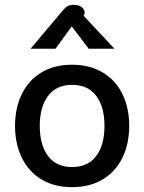

<svg xmlns="http://www.w3.org/2000/svg" viewBox="-20 -762 595 792"><path d="M42 -243Q42 -316 69.5 -373Q97 -430 150 -462.5Q203 -495 277 -495Q351 -495 404.5 -462.5Q458 -430 485.5 -373Q513 -316 513 -243Q513 -170 485.5 -112.5Q458 -55 404.5 -22.5Q351 10 277 10Q203 10 150 -22.5Q97 -55 69.5 -112.5Q42 -170 42 -243ZM411 -243Q411 -321 377 -366.5Q343 -412 277 -412Q212 -412 178 -366Q144 -320 144 -243Q144 -164 178 -118.5Q212 -73 277 -73Q343 -73 377 -118.5Q411 -164 411 -243ZM235 -714Q248 -730 258 -736Q268 -742 283 -742Q309 -742 321 -729Q333 -716 328 -703L325 -697L452 -561H346L276 -653L209 -561H106Z"/></svg>

Font: Niramit Medium
Style: Regular
Weight: 500
Designer: Katatrad Aksorn Co.,Ltd.
Foundry: Cadson Demak Co.,Ltd.
Version: Version 1.000; ttfautohint (v1.6)